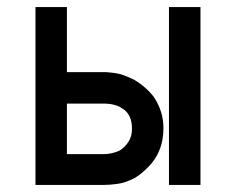

<svg xmlns="http://www.w3.org/2000/svg" viewBox="-20 -521 667 542"><path d="M274.4 1H234.4H193.4H167H139.6H120.1H99.6H80.1V-501H98.6H101.6H105.5H114.3H124H129.9H135.7H143.6H150.4H168.9V-481.4V-477.5V-473.6V-431.6V-389.6V-361.3V-333V-322.3V-317.4H176.8H203.1H221.7H242.2H260.7H272.5H281.2H282.2Q286.1 -316.4 289.1 -316.4H290Q313.5 -314.5 329.1 -308.6Q345.7 -302.7 360.4 -294.9Q377.9 -284.2 389.6 -273.4Q405.3 -259.8 415 -246.1Q441.4 -206.1 441.4 -159.2Q441.4 -87.9 391.6 -43Q377.9 -29.3 360.4 -18.6Q334 -4.9 312 -2Q290 1 274.4 1ZM481.4 -501H484.4H486.3H493.2H500H505.9H511.7H519.5H528.3H545.9V1H528.3H525.4H521.5H512.7H502.9H497.1H491.2H483.4H475.6H457V-501H475.6H477.5ZM275.4 -228.5H259.8H243.2H220.7H199.2H177.7H168.9V-210.9V-179.7V-148.4V-106.4V-85.9H173.8H194.3H214.8Q243.2 -85.9 272.5 -85.9Q294.9 -85.9 317.4 -95.7Q325.2 -100.6 332 -107.4Q337.9 -113.3 342.8 -121.1Q352.5 -136.7 352.5 -155.3Q352.5 -157.2 352.5 -158.2V-159.2Q352.5 -193.4 331.1 -210.9Q324.2 -215.8 317.4 -219.7Q298.8 -228.5 275.4 -228.5Z"/></svg>

Font: LeFont
Style: Default
Weight: 400
Designer: Leryon MEDIA
Version: Version 1.0